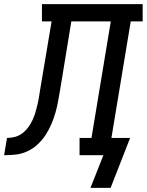

<svg xmlns="http://www.w3.org/2000/svg" viewBox="-76 -755 714 934"><path d="M462 159H364L427 0H311V-84H369L463 -651H271L217 -321Q212 -293 207 -264.5Q202 -236 194 -208Q186 -180 174.5 -152.5Q163 -125 146.5 -99.5Q130 -74 107.5 -53Q85 -32 57 -19Q29 -6 0.5 -3Q-28 0 -56 0L-42 -84Q-23 -84 -3.5 -89Q16 -94 32.5 -106.5Q49 -119 61.5 -136Q74 -153 82.5 -171.5Q91 -190 96.5 -209Q102 -228 106.5 -247Q111 -266 114 -285Q117 -304 120 -324Q120 -324 120.5 -324.5Q121 -325 121 -325V-328Q121 -329 121 -329.5Q121 -330 121 -331L122 -333Q122 -334 122 -334Q122 -334 122 -335L175 -651H128V-735H618V-651H560L466 -84H557Z"/></svg>

Font: Iosevka Curly Slab MdExObl
Style: Regular
Weight: 500
Width: 7
Italic angle: -9°
Monospace: yes
Designer: Belleve Invis
Foundry: Belleve Invis
Version: Version 11.1.0; ttfautohint (v1.8.3)